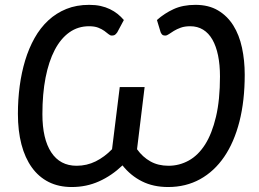

<svg xmlns="http://www.w3.org/2000/svg" viewBox="-20 -744 1042 772"><path d="M611 -663.5Q640.5 -690 677.8 -707.2Q715 -724.5 766 -724.5Q819 -724.5 856.5 -702.2Q894 -680 918 -641.8Q942 -603.5 953 -552.2Q964 -501 964 -443.5Q964 -339 942.8 -255.5Q921.5 -172 881.5 -113.5Q841.5 -55 784.5 -23.5Q727.5 8 656 8Q596.5 8 551 -14.8Q505.5 -37.5 472.5 -79Q429 -37.5 378.2 -14.8Q327.5 8 268.5 8Q216 8 175.8 -12.2Q135.5 -32.5 108 -70.8Q80.5 -109 66.2 -163.5Q52 -218 52 -286.5Q52 -343.5 59.2 -398Q66.5 -452.5 81.2 -501.2Q96 -550 119 -591Q142 -632 174 -661.8Q206 -691.5 246.8 -708Q287.5 -724.5 338.5 -724.5Q364 -724.5 384.5 -720Q405 -715.5 422 -707.2Q439 -699 452.8 -688Q466.5 -677 478 -663.5L451.5 -614Q445.5 -605.5 440.8 -603.2Q436 -601 429.5 -601Q423 -601 416.2 -606.8Q409.5 -612.5 399.5 -619.8Q389.5 -627 374.8 -632.8Q360 -638.5 338 -638.5Q293.5 -638.5 258.8 -613.8Q224 -589 200 -543Q176 -497 163.2 -431.8Q150.5 -366.5 150.5 -285Q150.5 -185.5 186 -131.5Q221.5 -77.5 288 -77.5Q329 -77.5 364.8 -95.2Q400.5 -113 430.5 -144L461.5 -394H561.5L531 -144Q553.5 -112.5 584.8 -95Q616 -77.5 657.5 -77.5Q701 -77.5 739 -98.5Q777 -119.5 804.8 -163.2Q832.5 -207 848.5 -274.8Q864.5 -342.5 864.5 -436.5Q864.5 -483.5 856.8 -521Q849 -558.5 834 -584.8Q819 -611 796.5 -624.8Q774 -638.5 745 -638.5Q723 -638.5 707 -632.8Q691 -627 679.2 -619.8Q667.5 -612.5 659.2 -606.8Q651 -601 644.5 -601Q638 -601 634 -603.2Q630 -605.5 626 -614Z"/></svg>

Font: Lato Medium
Style: Italic
Weight: 500
Italic angle: -7°
Designer: Lukasz Dziedzic
Foundry: tyPoland Lukasz Dziedzic
Version: Version 2.006; 2014-01-15